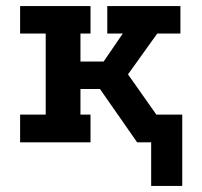

<svg xmlns="http://www.w3.org/2000/svg" viewBox="-20 -467 663 630"><path d="M476 143V0H430L308 -175H244V-91H277V0H46V-91H130V-357H46V-447H277V-357H244V-265H320L383 -357H332V-447H572V-357H496L400 -223L493 -91H578V143Z"/></svg>

Font: Podkova
Style: Bold
Weight: 700
Designer: Ilya Yudin
Foundry: Cyreal (www.cyreal.org)
Version: Version 2.102; ttfautohint (v1.8.1.43-b0c9)